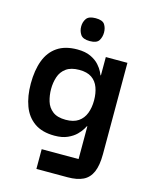

<svg xmlns="http://www.w3.org/2000/svg" viewBox="-115 -648 704 905"><g transform="rotate(15 237.5 -195.5)"><path d="M151.7 183.3V87H331.7V-73H329.7Q328.7 -70.7 321 -57.7Q313.3 -44.7 297.7 -29Q282 -13.3 256.3 -1.7Q230.7 10 193 10Q132.7 10 94.8 -16.5Q57 -43 39.5 -90Q22 -137 22 -198.7Q22 -263.7 39.8 -311.3Q57.7 -359 95.7 -384.8Q133.7 -410.7 193.3 -410.7Q232.7 -410.7 258.8 -398.2Q285 -385.7 300 -368.7Q315 -351.7 321.7 -337.8Q328.3 -324 329.3 -321.3H331.3V-410.7H436.7V35Q436.7 89.7 422.5 122.3Q408.3 155 379 169.2Q349.7 183.3 304 183.3ZM224.7 -76Q262.7 -76 286 -91.8Q309.3 -107.7 320 -135.5Q330.7 -163.3 330.7 -198.7Q330.7 -233.7 320.5 -261.3Q310.3 -289 287.7 -304.5Q265 -320 227.3 -320Q186.3 -320 162.8 -302.8Q139.3 -285.7 130.2 -257.8Q121 -230 121 -198.7Q121 -167.7 129.5 -139.5Q138 -111.3 160.8 -93.7Q183.7 -76 224.7 -76ZM238.3 -463.7Q205 -463.7 193.3 -480.8Q181.7 -498 181.7 -520.3Q181.7 -542 193.3 -558.7Q205 -575.3 238.3 -575.3Q272 -575.3 282.7 -558.7Q293.3 -542 293.3 -520.3Q293.3 -498 282.7 -480.8Q272 -463.7 238.3 -463.7Z"/></g></svg>

Font: Darker Grotesque Light
Style: Regular
Weight: 300
Designer: Gabriel Lam
Foundry: TypeRant
Version: Version 1.000;gftools[0.9.28]